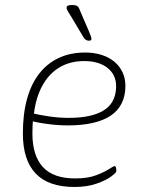

<svg xmlns="http://www.w3.org/2000/svg" viewBox="-20 -738 579 764"><path d="M276 6Q173 6 122 -47.5Q71 -101 71 -207Q71 -284 87.5 -344Q104 -404 136 -445Q168 -486 214 -507.5Q260 -529 319 -529Q355 -529 384.5 -519.5Q414 -510 435 -492.5Q456 -475 467.5 -450.5Q479 -426 479 -396Q479 -357 464.5 -327.5Q450 -298 421.5 -278.5Q393 -259 350 -249Q307 -239 250 -239Q212 -239 170 -244.5Q128 -250 96 -259L112 -264Q110 -250 109.5 -235Q109 -220 109 -206Q109 -119 150.5 -73.5Q192 -28 279 -28Q329 -28 362 -40.5Q395 -53 413.5 -65Q432 -77 436 -77Q439 -77 440.5 -73.5Q442 -70 442.5 -65.5Q443 -61 443 -57Q443 -51 422 -35.5Q401 -20 363.5 -7Q326 6 276 6ZM253 -269Q291 -269 321 -274Q351 -279 374 -289Q397 -299 412 -314Q427 -329 434.5 -349.5Q442 -370 442 -395Q442 -441 407.5 -468Q373 -495 315 -495Q259 -495 217 -470Q175 -445 149 -398Q123 -351 115 -286Q135 -281 174 -275Q213 -269 253 -269ZM334 -576Q329 -576 324.5 -578Q320 -580 316.5 -584Q313 -588 309 -595L271 -659Q258 -681 251.5 -691Q245 -701 245 -707Q245 -713 250 -715.5Q255 -718 265 -718Q278 -718 283.5 -716Q289 -714 292.5 -708.5Q296 -703 300 -692L334 -613Q339 -601 341.5 -593.5Q344 -586 344 -584Q344 -580 341.5 -578Q339 -576 334 -576Z"/></svg>

Font: Asap Thin
Style: Italic
Weight: 250
Italic angle: -6°
Designer: Pablo Cosgaya
Foundry: Omnibus-Type
Version: Version 3.001